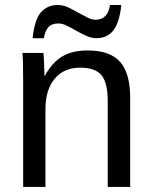

<svg xmlns="http://www.w3.org/2000/svg" viewBox="-20 -737 596 757"><path d="M159.2 -306.2V0H71.3V-415.5Q71.3 -507.8 68.4 -528.3H151.4Q152.8 -514.2 153.8 -490Q154.8 -465.8 155.3 -438H156.7Q187 -492.7 226.8 -515.4Q266.6 -538.1 325.7 -538.1Q412.6 -538.1 452.9 -493.7Q493.2 -449.2 493.2 -352.1V0H404.8V-335Q404.8 -410.6 380.4 -440.4Q356 -470.2 295.9 -470.2Q232.4 -470.2 195.8 -426.8Q159.2 -383.3 159.2 -306.2ZM359.9 -586.4Q340.3 -586.4 320.6 -595.5Q300.8 -604.5 281.7 -615.2Q262.2 -626.5 244.1 -635.5Q226.1 -644.5 210.4 -644.5Q183.6 -644.5 170.4 -629.4Q157.2 -614.3 152.8 -586.4H108.4Q116.7 -661.1 142.1 -689.2Q167.5 -717.3 207.5 -717.3Q229 -717.3 250.2 -707.3Q271.5 -697.3 291.5 -685.5Q309.6 -675.3 325.9 -667.2Q342.3 -659.2 356.4 -659.2Q405.3 -659.2 413.6 -717.3H458.5Q450.2 -645 425.8 -615.7Q401.4 -586.4 359.9 -586.4Z"/></svg>

Font: Arimo Nerd Font
Style: Regular
Weight: 400
Designer: Steve Matteson
Foundry: Monotype Imaging Inc.
Version: Version 1.33;Nerd Fonts 3.2.1